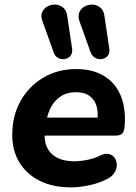

<svg xmlns="http://www.w3.org/2000/svg" viewBox="-20 -800 589 831"><path d="M286 11Q209 11 152 -17.5Q95 -46 64 -97Q33 -148 33 -215Q33 -299 69 -363Q105 -427 167.5 -464Q230 -501 309 -501Q371 -501 414 -480Q457 -459 482 -423.5Q507 -388 515.5 -342.5Q524 -297 519 -249Q516 -226 506 -219.5Q496 -213 479 -213H155L166 -291H417L401 -277Q406 -313 398 -340.5Q390 -368 368 -384.5Q346 -401 308 -401Q270 -401 243.5 -383.5Q217 -366 202 -338.5Q187 -311 181 -278L176 -243Q165 -177 198.5 -139.5Q232 -102 301 -102Q327 -102 357.5 -108Q388 -114 412 -126Q434 -137 450.5 -133.5Q467 -130 476 -117Q485 -104 485.5 -87.5Q486 -71 476.5 -54.5Q467 -38 447 -27Q412 -8 368 1.5Q324 11 286 11ZM372 -574 324 -708Q316 -731 323.5 -747.5Q331 -764 347 -772.5Q363 -781 381.5 -780Q400 -779 414.5 -767Q429 -755 432 -731L453 -590Q456 -571 446.5 -559Q437 -547 422 -544.5Q407 -542 393 -549Q379 -556 372 -574ZM212 -574 164 -708Q155 -731 162.5 -747.5Q170 -764 186 -772.5Q202 -781 220.5 -780Q239 -779 253.5 -767Q268 -755 271 -731L292 -590Q295 -571 285.5 -559Q276 -547 261 -544.5Q246 -542 232 -549Q218 -556 212 -574Z"/></svg>

Font: Nunito ExtraLight ExtraBold
Style: Italic
Weight: 800
Italic angle: -9°
Version: Version 3.602